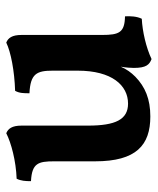

<svg xmlns="http://www.w3.org/2000/svg" viewBox="36 -544 516 629"><g transform="rotate(-90 294.5 -229.0)"><path d="M556 -78C503 -79 495 -97 495 -153V-417C495 -448 485 -461 470 -467C439 -452 377 -440 312 -438C304 -424 304 -409 304 -391C368 -388 378 -367 378 -315V-233C378 -121 330 -68 270 -68C218 -68 198 -109 198 -199V-417C198 -448 188 -461 173 -467C142 -451 82 -435 24 -433C17 -419 16 -404 16 -386C75 -383 81 -362 81 -310V-176C81 -41 134 5 228 5C285 5 325 -12 358 -44C372 -58 383 -73 391 -92C388 -74 387 -59 387 -49C387 -8 398 2 416 9C454 -9 507 -21 548 -23C556 -39 557 -60 556 -78Z"/></g></svg>

Font: Vollkorn Semibold
Style: Regular
Weight: 600
Designer: Friedrich Althausen
Foundry: Friedrich Althausen
Version: Version 4.015;PS 004.015;hotconv 1.0.88;makeotf.lib2.5.64775